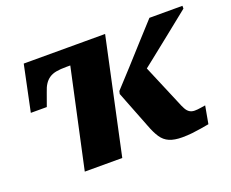

<svg xmlns="http://www.w3.org/2000/svg" viewBox="-94 -691 1017 847"><g transform="rotate(-20 414.5 -267.5)"><path d="M317 -462 334 -540H84L39 -325H114L136 -386Q143 -408 152.5 -422.5Q162 -437 175.5 -446Q189 -455 208 -458.5Q227 -462 255 -462ZM665 -149 578 -355 517 -279Q568 -319 620.5 -360.5Q673 -402 726 -444.5Q779 -487 829 -527V-540H674Q637 -500 597.5 -456Q558 -412 518 -368Q478 -324 439 -282L436 -269L504 -95Q517 -60 532 -37.5Q547 -15 570.5 -5Q594 5 630 5Q655 5 677.5 2.5Q700 0 720.5 -3.5Q741 -7 758 -10L773 -93Q764 -92 750 -89.5Q736 -87 722 -87Q709 -87 699 -93Q689 -99 681.5 -112.5Q674 -126 665 -149ZM174 0H350L466 -540H291Z"/></g></svg>

Font: Roboto Serif
Style: Bold Italic
Weight: 700
Italic angle: -10°
Designer: Greg Gazdowicz
Foundry: Commercial Type
Version: Version 1.008